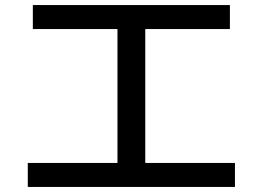

<svg xmlns="http://www.w3.org/2000/svg" viewBox="-20 -740 1040 760"><path d="M90 0V-95H445V-625H110V-720H890V-625H555V-95H910V0Z"/></svg>

Font: M PLUS 1 Thin Medium
Style: Regular
Weight: 500
Version: Version 1.001